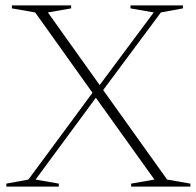

<svg xmlns="http://www.w3.org/2000/svg" viewBox="-20 -690 725 710"><path d="M551 -26 334.5 -328.5 111.5 -26 197.5 -11V0H3.5V-11L85 -26L322 -347L110 -644L24 -659V-670H243V-659L157 -644L348.5 -375.5L548.5 -644L462.5 -659V-670H656.5V-659L575 -644L361.5 -357L598 -26L684 -11V0H465V-11Z"/></svg>

Font: Newsreader Text ExtraLight
Style: Regular
Weight: 275
Designer: Hugues Gentile
Foundry: Production Type
Version: Version 1.001